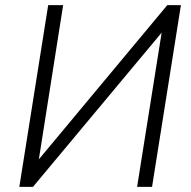

<svg xmlns="http://www.w3.org/2000/svg" viewBox="-20 -725 743 745"><path d="M55 0 167 -705H225L127 -83H111L629 -705H682L570 0H512L611 -622H627L108 0Z"/></svg>

Font: Nunito Sans 10pt SemiCondensed Light
Style: Italic
Weight: 300
Width: 4
Italic angle: -9°
Designer: Vernon Adams
Foundry: Vernon Adams
Version: Version 3.101;gftools[0.9.27]